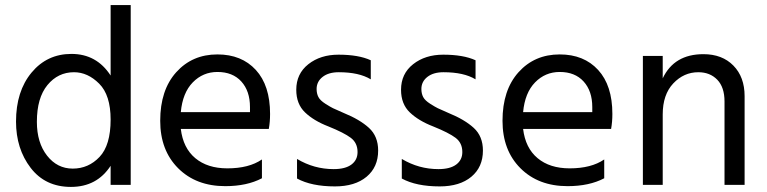

<svg xmlns="http://www.w3.org/2000/svg" viewBox="-20 -727 3015 755"><path d="M125 -248Q125 -166 165 -115Q205 -64 266 -64Q328 -64 371.5 -110Q415 -156 415 -257Q415 -353 370 -398Q325 -443 271 -443Q208 -443 166.5 -392.5Q125 -342 125 -248ZM494 0H415V-75Q361 8 259 8Q158 8 100.5 -67Q43 -142 43 -249Q43 -368 104 -441.5Q165 -515 261 -515Q360 -515 415 -430V-707H494Z M1010 -26Q951 5 866 5Q751 5 680.5 -65.5Q610 -136 610 -252Q610 -373 673 -443Q736 -513 835 -513Q930 -513 986 -452Q1042 -391 1042 -279Q1042 -247 1037 -220H691Q700 -145 748 -105Q796 -65 874 -65Q959 -65 1010 -100ZM835 -444Q778 -444 738 -403Q698 -362 691 -286H963V-306Q963 -369 929 -406.5Q895 -444 835 -444Z M1467 -135Q1467 -70 1421.5 -32Q1376 6 1297 6Q1205 6 1148 -25V-102Q1215 -62 1292 -62Q1338 -62 1362 -80Q1386 -98 1386 -129Q1386 -165 1359.5 -185Q1333 -205 1271 -230Q1214 -252 1179.5 -285Q1145 -318 1145 -374Q1145 -437 1192.5 -474.5Q1240 -512 1311 -512Q1390 -512 1438 -490V-415Q1392 -443 1312 -443Q1272 -443 1248.5 -424.5Q1225 -406 1225 -377Q1225 -359 1232 -345.5Q1239 -332 1259.5 -319Q1280 -306 1289.5 -301.5Q1299 -297 1331 -283Q1395 -257 1431 -224Q1467 -191 1467 -135Z M1879 -135Q1879 -70 1833.5 -32Q1788 6 1709 6Q1617 6 1560 -25V-102Q1627 -62 1704 -62Q1750 -62 1774 -80Q1798 -98 1798 -129Q1798 -165 1771.5 -185Q1745 -205 1683 -230Q1626 -252 1591.5 -285Q1557 -318 1557 -374Q1557 -437 1604.5 -474.5Q1652 -512 1723 -512Q1802 -512 1850 -490V-415Q1804 -443 1724 -443Q1684 -443 1660.5 -424.5Q1637 -406 1637 -377Q1637 -359 1644 -345.5Q1651 -332 1671.5 -319Q1692 -306 1701.5 -301.5Q1711 -297 1743 -283Q1807 -257 1843 -224Q1879 -191 1879 -135Z M2356 -26Q2297 5 2212 5Q2097 5 2026.5 -65.5Q1956 -136 1956 -252Q1956 -373 2019 -443Q2082 -513 2181 -513Q2276 -513 2332 -452Q2388 -391 2388 -279Q2388 -247 2383 -220H2037Q2046 -145 2094 -105Q2142 -65 2220 -65Q2305 -65 2356 -100ZM2181 -444Q2124 -444 2084 -403Q2044 -362 2037 -286H2309V-306Q2309 -369 2275 -406.5Q2241 -444 2181 -444Z M2908 0H2829V-328Q2829 -384 2800.5 -413.5Q2772 -443 2726 -443Q2669 -443 2627.5 -399Q2586 -355 2586 -277V0H2508V-507H2586V-419Q2631 -514 2746 -514Q2820 -514 2864 -469Q2908 -424 2908 -349Z"/></svg>

Font: Hind Madurai
Style: Regular
Weight: 400
Designer: Jyotish Sonowal
Foundry: Indian Type Foundry
Version: Version 1.001;PS 1.0;hotconv 1.0.86;makeotf.lib2.5.63406; tt